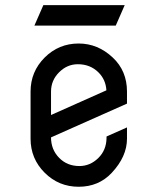

<svg xmlns="http://www.w3.org/2000/svg" viewBox="-20 -713 602 733"><path d="M145.5 -693.4H456.1L421.9 -615.2H111.3ZM283.2 -79.1Q324.2 -79.1 355.5 -109.9Q385.7 -139.6 386.7 -185.1V-191.9L464.8 -226.6V-183.6Q464.8 -115.2 406.2 -52.7Q356.4 0 280.3 0Q204.1 0 150.4 -53.7Q96.7 -107.4 96.7 -183.6V-363.3Q96.7 -439.5 150.4 -493.2Q204.1 -546.9 280.3 -546.9Q353.5 -546.9 410.6 -493.2Q464.8 -442.4 464.8 -363.3V-317.4L174.8 -188.5Q174.8 -142.1 205.6 -110.6Q236.3 -79.1 283.2 -79.1ZM277.3 -467.8Q236.3 -467.8 205.6 -437Q174.8 -406.2 174.8 -363.3Q174.8 -362.3 174.8 -361.8V-273.9L386.2 -368.2Q383.8 -409.2 355.5 -437Q324.2 -467.8 277.3 -467.8Z"/></svg>

Font: NovaMono
Style: Regular
Weight: 400
Monospace: yes
Version: Version 1.2